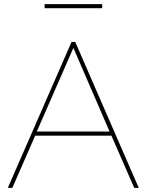

<svg xmlns="http://www.w3.org/2000/svg" viewBox="-20 -914 714 934"><path d="M328 -710H346L655 0H633L522 -254H151L40 0H18ZM513 -274 337 -681 159 -274ZM197 -874V-894H477V-874Z"/></svg>

Font: Raleway Thin
Style: Regular
Weight: 100
Designer: Matt McInerney, Pablo Impallari, Rodrigo Fuenzalida
Foundry: Matt McInerney, Pablo Impallari, Rodrigo Fuenzalida
Version: Version 4.026